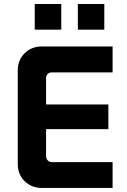

<svg xmlns="http://www.w3.org/2000/svg" viewBox="-20 -930 628 950"><path d="M365.2 -783.2V-910.2H496.1V-783.2ZM151.9 -783.2V-910.2H283.2V-783.2ZM188 0Q135.7 0 101.8 -33.7Q67.9 -67.4 67.9 -119.1V-581.1Q67.9 -632.8 101.8 -666.5Q135.7 -700.2 188 -700.2H537.1V-571.8H235.8Q223.6 -571.8 215.8 -563.5Q208 -555.2 208 -543V-413.1H516.1V-291H208V-157.2Q208 -145 216.1 -136.5Q224.1 -127.9 235.8 -127.9H537.1V0Z"/></svg>

Font: SUSE
Style: Bold
Weight: 700
Designer: Rene Bieder
Foundry: SUSE
Version: Version 1.000